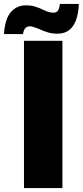

<svg xmlns="http://www.w3.org/2000/svg" viewBox="-66 -949 418 969"><path d="M55 -743H249V0H55ZM65 -922Q91 -922 110.5 -916Q130 -910 151 -900Q168 -892 180 -888.5Q192 -885 205 -885Q233 -885 236 -929H332Q325 -779 224 -779Q199 -779 177.5 -785Q156 -791 133 -802Q130 -803 113.5 -809.5Q97 -816 83 -816Q56 -816 50 -777H-46Q-41 -853 -11.5 -887.5Q18 -922 65 -922Z"/></svg>

Font: Exo Black
Style: Regular
Weight: 900
Designer: Natanael Gama
Foundry: Natanael Gama
Version: Version 1.500; ttfautohint (v1.6)